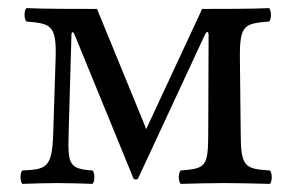

<svg xmlns="http://www.w3.org/2000/svg" viewBox="-20 -451 720 473"><path d="M117 -306 111 -120C108.3 -36 93 -34 35 -31C29 -25 29 -4 35 2C55 1 105 0 121 0C141 0 188 1 208 2C214 -4 214 -25 208 -31C151 -35 147 -45 149 -120L156 -365C156.3 -374 160.4 -373.8 164 -365L309 -11C313 -8 316.7 -8 320 -11L484.2 -364.2C488.7 -374.5 493.9 -375.6 493.9 -363.8L493 -122C493 -39 486 -36 425 -31C419 -25 419 -4 425 2C461 1 498 0 533 0C563 0 606 1 645 2C651 -4 651 -25 645 -31C584 -35 573 -39 573 -122L571 -307C570 -390 582 -393 643 -398C649 -404 649 -425 643 -431C608 -429 511 -429 478 -429L344.8 -142.8L340 -132.7L336.4 -142.7L219 -429C186 -429 80 -429 45 -431C39 -425 39 -404 45 -398C106 -393 119.7 -389 117 -306Z"/></svg>

Font: Libertinus Math
Style: Regular
Weight: 400
Designer: Philipp H. Poll
Foundry: Khaled Hosny
Version: Version 6.2